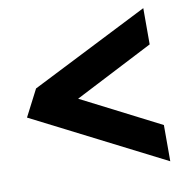

<svg xmlns="http://www.w3.org/2000/svg" viewBox="-67 -686 649 673"><g transform="rotate(-10 258.0 -349.5)"><path d="M486 -77V-206L206 -349L486 -493V-622L67 -410L18 -315Z"/></g></svg>

Font: Bluebird
Style: SfBdNrw
Weight: 700
Designer: Jasper
Foundry: Cannot Into Space Fonts
Version: Version 0.98